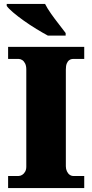

<svg xmlns="http://www.w3.org/2000/svg" viewBox="-20 -951 466 971"><path d="M21 0V-61H74Q83 -61 92 -66.5Q101 -72 107 -82.5Q113 -93 113 -108V-600Q113 -618 107 -630Q101 -642 92 -647.5Q83 -653 74 -653H21V-714H406V-653H351Q339 -653 330.5 -647Q322 -641 317.5 -629.5Q313 -618 313 -599V-110Q313 -96 318.5 -84.5Q324 -73 332.5 -67Q341 -61 351 -61H406V0ZM222 -771Q196 -785 164 -804.5Q132 -824 101 -846Q70 -868 46.5 -888Q23 -908 14 -921V-931H208Q219 -909 238 -882Q257 -855 277.5 -829Q298 -803 312 -784V-771Z"/></svg>

Font: Noto Rashi Hebrew Black
Style: Regular
Weight: 900
Version: Version 1.006